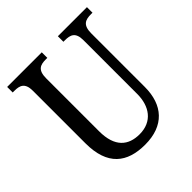

<svg xmlns="http://www.w3.org/2000/svg" viewBox="-194 -854 1004 1004"><g transform="rotate(-45 308.0 -352.0)"><path d="M310 10C450 10 522 -72 522 -205V-601C522 -664 552 -673 592 -673H603V-714H388V-673H399C439 -673 468 -664 468 -605V-207C468 -117 422 -49 328 -49C246 -49 189 -93 189 -210V-601C189 -664 218 -673 258 -673H269V-714H13V-673H25C64 -673 94 -664 94 -605V-216C94 -53 177 10 310 10Z"/></g></svg>

Font: Noto Serif Bengali Condensed
Style: Regular
Weight: 400
Width: 3
Designer: Juan Bruce, Universal Thirst, Indian Type Foundry and the Monotype Design Team.
Foundry: Monotype Imaging Inc.
Version: Version 2.003